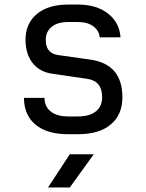

<svg xmlns="http://www.w3.org/2000/svg" viewBox="-20 -578 639 838"><path d="M189.5 240.2 284.7 95.2H389.2L284.7 240.2ZM277.3 7.8Q185.5 7.8 135.3 -33.7Q85 -75.2 84.5 -150.9H174.3Q174.3 -112.8 201.7 -91.3Q228.5 -69.8 277.3 -69.8H320.8Q370.6 -69.8 398.4 -91.8Q425.8 -113.8 425.8 -153.8Q425.8 -224.6 360.8 -233.9L209.5 -255.9Q153.3 -263.7 122.6 -302.7Q91.8 -341.3 91.3 -403.8Q91.3 -475.6 141.1 -517.1Q190.4 -558.1 277.3 -558.1H320.8Q400.9 -558.1 451.7 -518.6Q502 -479 505.9 -415H415Q413.1 -443.8 387.7 -462.9Q362.3 -481.9 320.8 -481.9H277.3Q231.4 -481.9 205.6 -460.9Q179.7 -439.9 179.7 -403.8Q179.7 -345.7 232.4 -337.9L374 -317.9Q514.2 -297.9 514.2 -153.8Q514.2 -76.7 463.4 -34.7Q413.1 7.8 320.8 7.8Z"/></svg>

Font: UDEV Gothic 35
Style: Regular
Weight: 400
Version: v2.1.0; ttfautohint (v1.8.4.7-5d5b-dirty) -l 6 -r 45 -G 200 